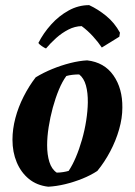

<svg xmlns="http://www.w3.org/2000/svg" viewBox="-20 -701 512 730"><path d="M163.4 8.9Q119.9 3.9 89.8 -20.8Q59.8 -45.4 43.6 -84Q27.4 -122.6 27.4 -169.9Q27.4 -210 38.5 -252.1Q49.6 -294.2 70 -334.2Q90.3 -374.2 115.7 -407Q145.3 -425 178.9 -438.7Q212.5 -452.4 246.9 -461.2Q281.4 -469.9 311.3 -471.5Q376.5 -464.1 411.3 -414.3Q446.1 -364.6 445.2 -291.7Q445.2 -252.1 432.9 -209.1Q420.6 -166 399 -125.2Q377.5 -84.5 350.1 -51.1Q325.3 -34.7 293.2 -21.7Q261 -8.8 227.6 -0.7Q194.2 7.3 163.4 8.9ZM195.6 -44.7Q207.5 -44.7 220.1 -46.7Q232.7 -48.7 241 -51.3Q255.2 -72.2 268.3 -103Q281.4 -133.8 291.7 -169.8Q302 -205.8 307.7 -242.5Q313.4 -279.2 313.9 -311Q314.4 -348.4 306.7 -376.2Q299 -403.9 281.1 -418Q267.7 -418 255 -416.5Q242.4 -415 232.2 -412Q217 -391.6 203.9 -360.1Q190.8 -328.5 180.7 -291.6Q170.7 -254.6 165 -217.9Q159.2 -181.1 159.2 -148.8Q159.2 -112.9 167.7 -85.4Q176.2 -57.8 195.6 -44.7ZM319 -681.5Q352.8 -665.9 384.1 -640.2Q415.5 -614.5 436.1 -576.8L433.7 -561.4L367.1 -520.3Q353.2 -541.2 333.3 -563Q313.4 -584.8 290.5 -601.7Q264.7 -601.2 240.1 -588.6Q215.5 -576 193.9 -556.8Q172.3 -537.5 154.9 -516.7Q148.6 -519 138.7 -525.9Q128.7 -532.8 125.9 -537.6Q144.8 -574.9 174.2 -607.6Q203.6 -640.4 240.7 -660.9Q277.8 -681.5 319 -681.5Z"/></svg>

Font: Labrada
Style: Italic
Weight: 400
Italic angle: -7°
Designer: Mercedes Jáuregui
Foundry: Omnibus-Type Team
Version: Version 1.000